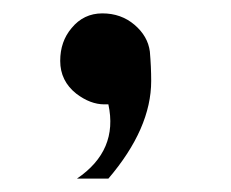

<svg xmlns="http://www.w3.org/2000/svg" viewBox="-20 -145 346 287"><path d="M142 11Q157 80 95 122H142Q206 47 206 -24Q206 -45 204 -68Q201 -91 181 -108Q161 -125 133 -125Q105 -125 87 -103Q70 -83 70 -54Q70 -24 94 -5Q115 11 136 11Q138 11 141 11Q142 11 142 11Z"/></svg>

Font: Sawarabi Mincho
Style: Regular
Weight: 400
Version: Version 1.082; ttfautohint (v1.8.4.7-5d5b)